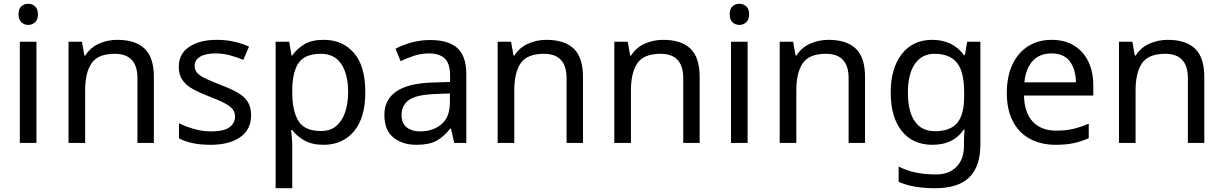

<svg xmlns="http://www.w3.org/2000/svg" viewBox="-20 -757 6480 1017"><path d="M173 -536V0H85V-536ZM130 -737Q150 -737 165.5 -723.5Q181 -710 181 -681Q181 -653 165.5 -639Q150 -625 130 -625Q108 -625 93 -639Q78 -653 78 -681Q78 -710 93 -723.5Q108 -737 130 -737Z M601 -546Q697 -546 746 -499.5Q795 -453 795 -349V0H708V-343Q708 -472 588 -472Q499 -472 465 -422Q431 -372 431 -278V0H343V-536H414L427 -463H432Q458 -505 504 -525.5Q550 -546 601 -546Z M1310 -148Q1310 -70 1252 -30Q1194 10 1096 10Q1040 10 999.5 1Q959 -8 928 -24V-104Q960 -88 1005.5 -74.5Q1051 -61 1098 -61Q1165 -61 1195 -82.5Q1225 -104 1225 -140Q1225 -160 1214 -176Q1203 -192 1174.5 -208Q1146 -224 1093 -244Q1041 -264 1004 -284Q967 -304 947 -332Q927 -360 927 -404Q927 -472 982.5 -509Q1038 -546 1128 -546Q1177 -546 1219.5 -536.5Q1262 -527 1299 -510L1269 -440Q1235 -454 1198 -464Q1161 -474 1122 -474Q1068 -474 1039.5 -456.5Q1011 -439 1011 -409Q1011 -387 1024 -371.5Q1037 -356 1067.5 -341.5Q1098 -327 1149 -307Q1200 -288 1236 -268Q1272 -248 1291 -219.5Q1310 -191 1310 -148Z M1695 -546Q1794 -546 1854.5 -477Q1915 -408 1915 -269Q1915 -132 1854.5 -61Q1794 10 1694 10Q1632 10 1591.5 -13.5Q1551 -37 1528 -68H1522Q1524 -51 1526 -25Q1528 1 1528 20V240H1440V-536H1512L1524 -463H1528Q1552 -498 1591 -522Q1630 -546 1695 -546ZM1679 -472Q1597 -472 1563.5 -426Q1530 -380 1528 -286V-269Q1528 -170 1560.5 -116.5Q1593 -63 1681 -63Q1730 -63 1761.5 -90Q1793 -117 1808.5 -163.5Q1824 -210 1824 -270Q1824 -362 1788.5 -417Q1753 -472 1679 -472Z M2258 -545Q2356 -545 2403 -502Q2450 -459 2450 -365V0H2386L2369 -76H2365Q2330 -32 2291.5 -11Q2253 10 2185 10Q2112 10 2064 -28.5Q2016 -67 2016 -149Q2016 -229 2079 -272.5Q2142 -316 2273 -320L2364 -323V-355Q2364 -422 2335 -448Q2306 -474 2253 -474Q2211 -474 2173 -461.5Q2135 -449 2102 -433L2075 -499Q2110 -518 2158 -531.5Q2206 -545 2258 -545ZM2284 -259Q2184 -255 2145.5 -227Q2107 -199 2107 -148Q2107 -103 2134.5 -82Q2162 -61 2205 -61Q2273 -61 2318 -98.5Q2363 -136 2363 -214V-262Z M2874 -546Q2970 -546 3019 -499.5Q3068 -453 3068 -349V0H2981V-343Q2981 -472 2861 -472Q2772 -472 2738 -422Q2704 -372 2704 -278V0H2616V-536H2687L2700 -463H2705Q2731 -505 2777 -525.5Q2823 -546 2874 -546Z M3492 -546Q3588 -546 3637 -499.5Q3686 -453 3686 -349V0H3599V-343Q3599 -472 3479 -472Q3390 -472 3356 -422Q3322 -372 3322 -278V0H3234V-536H3305L3318 -463H3323Q3349 -505 3395 -525.5Q3441 -546 3492 -546Z M3940 -536V0H3852V-536ZM3897 -737Q3917 -737 3932.5 -723.5Q3948 -710 3948 -681Q3948 -653 3932.5 -639Q3917 -625 3897 -625Q3875 -625 3860 -639Q3845 -653 3845 -681Q3845 -710 3860 -723.5Q3875 -737 3897 -737Z M4368 -546Q4464 -546 4513 -499.5Q4562 -453 4562 -349V0H4475V-343Q4475 -472 4355 -472Q4266 -472 4232 -422Q4198 -372 4198 -278V0H4110V-536H4181L4194 -463H4199Q4225 -505 4271 -525.5Q4317 -546 4368 -546Z M4918 -546Q4971 -546 5013.5 -526Q5056 -506 5086 -465H5091L5103 -536H5173V9Q5173 124 5114.5 182Q5056 240 4933 240Q4815 240 4740 206V125Q4819 167 4938 167Q5007 167 5046.5 126.5Q5086 86 5086 16V-5Q5086 -17 5087 -39.5Q5088 -62 5089 -71H5085Q5031 10 4919 10Q4815 10 4756.5 -63Q4698 -136 4698 -267Q4698 -395 4756.5 -470.5Q4815 -546 4918 -546ZM4930 -472Q4863 -472 4826 -418.5Q4789 -365 4789 -266Q4789 -167 4825.5 -114.5Q4862 -62 4932 -62Q5013 -62 5050 -105.5Q5087 -149 5087 -246V-267Q5087 -377 5049 -424.5Q5011 -472 4930 -472Z M5550 -546Q5619 -546 5668.5 -516Q5718 -486 5744.5 -431.5Q5771 -377 5771 -304V-251H5404Q5406 -160 5450.5 -112.5Q5495 -65 5575 -65Q5626 -65 5665.5 -74.5Q5705 -84 5747 -102V-25Q5706 -7 5666 1.5Q5626 10 5571 10Q5495 10 5436.5 -21Q5378 -52 5345.5 -113.5Q5313 -175 5313 -264Q5313 -352 5342.5 -415Q5372 -478 5425.5 -512Q5479 -546 5550 -546ZM5549 -474Q5486 -474 5449.5 -433.5Q5413 -393 5406 -321H5679Q5678 -389 5647 -431.5Q5616 -474 5549 -474Z M6165 -546Q6261 -546 6310 -499.5Q6359 -453 6359 -349V0H6272V-343Q6272 -472 6152 -472Q6063 -472 6029 -422Q5995 -372 5995 -278V0H5907V-536H5978L5991 -463H5996Q6022 -505 6068 -525.5Q6114 -546 6165 -546Z"/></svg>

Font: Noto Sans Hebrew Droid
Style: Regular
Weight: 400
Designer: Monotype Design Team
Foundry: Monotype Imaging Inc.
Version: Version 1.100